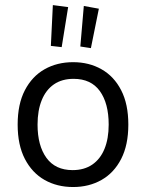

<svg xmlns="http://www.w3.org/2000/svg" viewBox="-20 -740 586 772"><path d="M274 12Q209.5 12 159.2 -16.5Q109 -45 80 -101Q51 -157 51 -239Q51 -321.5 80 -377.2Q109 -433 159.2 -461.5Q209.5 -490 274 -490Q338 -490 388.2 -461.5Q438.5 -433 467.2 -377.2Q496 -321.5 496 -239Q496 -157 467.2 -101Q438.5 -45 388.2 -16.5Q338 12 274 12ZM272 -56Q318.5 -56 351 -78.2Q383.5 -100.5 400.2 -141.5Q417 -182.5 417 -239Q417 -324.5 381.5 -373.8Q346 -423 276 -423Q229 -423 196.8 -400.8Q164.5 -378.5 147.8 -337.2Q131 -296 131 -239Q131 -154.5 166.8 -105.2Q202.5 -56 272 -56ZM345.5 -546.5 303 -553 317 -716 377.5 -705ZM228 -550.5 184.5 -555.5 192.5 -719.5 254 -711.5Z"/></svg>

Font: Karla
Style: Regular
Weight: 400
Designer: Jonathan Pinhorn
Version: Version 2.004;gftools[0.9.33]